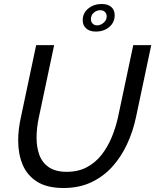

<svg xmlns="http://www.w3.org/2000/svg" viewBox="-20 -936 777 961"><path d="M298 5Q215 5 165 -27Q115 -59 93 -112.5Q71 -166 71 -232Q71 -261 74.5 -290.5Q78 -320 85 -351L161 -710H251L175 -351Q163 -297 163 -247Q163 -199 177 -160.5Q191 -122 224.5 -99Q258 -76 314 -76Q372 -76 415.5 -99.5Q459 -123 489.5 -162.5Q520 -202 540 -251Q560 -300 571 -351L647 -710H737L661 -351Q646 -279 616 -214.5Q586 -150 541.5 -101Q497 -52 436.5 -23.5Q376 5 298 5ZM394 -834Q394 -871 422 -893.5Q450 -916 489 -916Q520 -916 537 -901Q554 -886 554 -860Q554 -824 527 -801Q500 -778 459 -778Q429 -778 411.5 -793.5Q394 -809 394 -834ZM482 -885Q464 -885 449.5 -872.5Q435 -860 435 -840Q435 -827 443.5 -818Q452 -809 466 -809Q483 -809 498.5 -822Q514 -835 514 -854Q514 -868 505 -876.5Q496 -885 482 -885Z"/></svg>

Font: Raleway Medium
Style: Italic
Weight: 500
Italic angle: -12°
Designer: Matt McInerney, Pablo Impallari, Rodrigo Fuenzalida
Foundry: Matt McInerney, Pablo Impallari, Rodrigo Fuenzalida
Version: Version 4.026